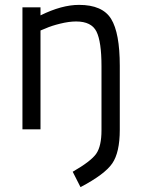

<svg xmlns="http://www.w3.org/2000/svg" viewBox="-20 -530 578 787"><path d="M146 0H72V-500H146V-467Q233 -510 304 -510Q400 -510 435.5 -452.5Q471 -395 471 -260V2Q471 95 440 140Q409 185 310 237L278 174Q353 131 374.5 100Q396 69 396 4V-259Q396 -359 375.5 -400.5Q355 -442 292 -442Q263 -442 226.5 -433Q190 -424 168 -414L146 -405Z"/></svg>

Font: TitilliumWeb-Regular
Style: Regular
Weight: 400
Version: Version 1.001;PS 57.000;hotconv 1.0.70;makeotf.lib2.5.55311